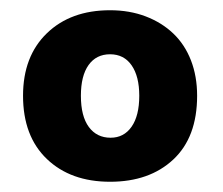

<svg xmlns="http://www.w3.org/2000/svg" viewBox="-20 -676 436 375"><path d="M365 -489Q365 -408 318.5 -364.5Q272 -321 195 -321Q118 -321 71.5 -365.5Q25 -410 25 -489Q25 -566 71.5 -611Q118 -656 195 -656Q233 -656 264.5 -644Q296 -632 318.5 -610.5Q341 -589 353 -558Q365 -527 365 -489ZM138 -489Q138 -449 153.5 -428Q169 -407 196 -407Q222 -407 237 -428.5Q252 -450 252 -489Q252 -527 237 -548.5Q222 -570 195 -570Q168 -570 153 -549Q138 -528 138 -489Z"/></svg>

Font: BALOOCHETTANREGULAR
Style: Book
Weight: 400
Designer: Maithili Shingre and Ek Type
Foundry: Ek Type
Version: Version 1.100;PS 1.000;hotconv 1.0.88;makeotf.lib2.5.647800;